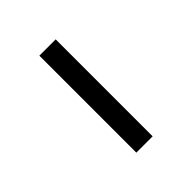

<svg xmlns="http://www.w3.org/2000/svg" viewBox="25 -516 441 441"><g transform="rotate(45 245.5 -295.5)"><path d="M88 -269H403V-322H88Z"/></g></svg>

Font: Uncut Sans Light
Style: Regular
Weight: 300
Designer: Kasper Nordkvist
Foundry: UNCUT.wtf
Version: Version 1.304;Glyphs 3.2 (3246)